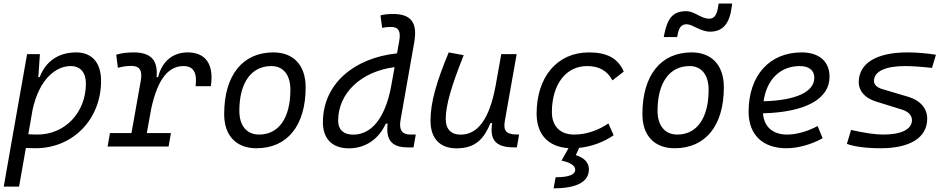

<svg xmlns="http://www.w3.org/2000/svg" viewBox="-20 -821 5313 1076"><path d="M86.9 224.6 125 8.3C143.1 9.3 160.6 9.8 178.7 9.8C388.7 9.8 546.4 -152.3 546.4 -367.7C546.4 -469.7 495.6 -527.3 406.7 -527.3C305.7 -527.3 234.9 -475.1 202.6 -388.7H194.8L203.6 -517.6H131.8L40.5 -1V-0.5C40.5 -0.5 40.5 -0.5 40.5 -0.5L1 224.6ZM138.7 -68.8 162.6 -206.1C199.7 -377 292.5 -450.7 376 -450.7C430.2 -450.7 461.4 -415 461.4 -353C461.4 -189.9 344.2 -66.9 189.5 -66.9C170.9 -66.9 153.8 -67.9 138.7 -68.8Z M583 0H924.8L938 -75.2H802.7L827.1 -210C865.2 -388.7 929.7 -450.7 1008.8 -450.7C1064.5 -450.7 1085.4 -413.6 1076.2 -337.9H1161.6C1179.7 -459.5 1133.8 -527.3 1031.7 -527.3C948.2 -527.3 887.7 -477.1 866.2 -388.7H857.4C866.2 -484.4 825.2 -527.3 729 -527.3C692.9 -527.3 660.2 -523.4 631.3 -514.6L640.6 -440.9C665 -447.8 690.4 -451.7 716.8 -451.7C762.2 -451.7 779.3 -425.8 769 -369.1L716.8 -75.2H596.2Z M1417 9.8C1590.3 9.8 1692.9 -117.2 1692.9 -331.5C1692.9 -455.1 1625.5 -527.3 1511.7 -527.3C1338.9 -527.3 1236.3 -398.4 1236.3 -181.2C1236.3 -61 1303.7 9.8 1417 9.8ZM1432.1 -66.9C1362.8 -66.9 1321.3 -116.2 1321.3 -200.2C1321.3 -357.4 1388.2 -450.7 1500.5 -450.7C1568.4 -450.7 1607.4 -400.9 1607.4 -317.4C1607.4 -159.7 1542 -66.9 1432.1 -66.9Z M1935.1 10.3C2028.8 10.3 2103 -42 2142.1 -128.4H2152.3C2142.1 -40.5 2171.4 4.9 2264.2 4.9H2297.4L2310.1 -66.9H2280.3C2232.4 -66.9 2215.3 -93.8 2224.6 -147.5L2301.3 -583C2320.8 -693.4 2285.2 -742.7 2181.6 -742.7C2158.2 -742.7 2134.8 -740.7 2112.3 -734.9L2121.6 -664.6C2138.2 -668.5 2154.8 -669.9 2171.4 -669.9C2213.9 -669.9 2227.1 -645.5 2217.3 -590.8L2205.1 -522C1963.9 -496.6 1789.6 -350.6 1789.6 -135.3C1789.6 -43 1842.3 10.3 1935.1 10.3ZM2170.9 -331.1C2137.2 -160.2 2063.5 -66.4 1958.5 -66.4C1905.8 -66.4 1875 -94.7 1875 -144C1875 -301.8 2006.3 -420.9 2191.4 -444.8Z M2538.6 10.3C2648.4 10.3 2693.8 -47.4 2728.5 -130.9H2738.3C2723.6 -40 2755.4 4.9 2859.4 4.9H2876.5L2889.2 -66.9L2872.6 -67.4C2815.4 -68.4 2799.3 -89.4 2809.6 -146L2875.5 -517.6H2789.1L2756.8 -336.4V-336.9C2723.1 -157.2 2659.2 -66.4 2561.5 -66.4C2507.8 -66.4 2478 -97.2 2478 -153.8C2478 -231.9 2509.8 -338.9 2578.6 -511.7L2494.6 -527.3C2426.3 -362.3 2392.6 -248 2392.6 -145C2392.6 -45.4 2444.8 10.3 2538.6 10.3Z M3198.2 -66.9C3119.6 -66.9 3073.2 -113.3 3072.8 -192.4C3073.2 -348.1 3151.4 -450.7 3270 -450.7C3335.9 -450.7 3381.3 -426.8 3412.6 -370.6L3475.6 -419.9C3443.8 -493.7 3382.8 -527.3 3280.3 -527.3C3103.5 -527.3 2987.3 -391.1 2987.3 -183.6C2987.3 -67.9 3052.2 2 3166 9.3L3127 79.1C3177.7 89.8 3203.6 107.4 3203.6 130.4C3203.6 158.2 3166 172.4 3093.8 172.4L3082.5 234.4C3212.4 234.4 3280.3 197.8 3280.3 127.9C3280.3 90.8 3255.4 63.5 3207 48.3L3225.6 7.8C3296.9 0.5 3365.2 -25.9 3418.9 -63L3389.6 -129.4C3335.9 -91.8 3266.1 -66.9 3198.2 -66.9Z M3760.7 9.8C3934.1 9.8 4036.6 -117.2 4036.6 -331.5C4036.6 -455.1 3969.2 -527.3 3855.5 -527.3C3682.6 -527.3 3580.1 -398.4 3580.1 -181.2C3580.1 -61 3647.5 9.8 3760.7 9.8ZM3775.9 -66.9C3706.5 -66.9 3665 -116.2 3665 -200.2C3665 -357.4 3731.9 -450.7 3844.2 -450.7C3912.1 -450.7 3951.2 -400.9 3951.2 -317.4C3951.2 -159.7 3885.7 -66.9 3775.9 -66.9ZM3699.7 -613.3H3774.9L3778.8 -632.8C3785.6 -667 3799.8 -685.1 3828.6 -685.1C3861.3 -685.1 3905.3 -643.6 3959.5 -643.6C4031.2 -643.6 4069.3 -689.9 4080.6 -782.2L4083 -801.3H4007.3L4003.4 -777.3C3997.1 -737.3 3981.9 -716.3 3955.6 -716.3C3906.7 -716.3 3874 -758.3 3825.2 -758.3C3747.6 -758.3 3719.7 -713.4 3702.6 -627.9Z M4391.1 -66.9C4310.5 -66.9 4261.2 -110.8 4255.9 -186C4490.7 -191.9 4628.9 -264.6 4628.9 -390.6C4628.9 -476.6 4570.8 -527.3 4472.7 -527.3C4292 -527.3 4175.3 -397.5 4175.3 -194.8C4175.3 -66.4 4253.9 9.8 4386.7 9.8C4452.1 9.8 4527.3 -11.2 4590.3 -46.4L4562 -114.7C4506.3 -84.5 4443.4 -66.9 4391.1 -66.9ZM4259.3 -253.4C4276.4 -375.5 4352.5 -450.7 4462.4 -450.7C4514.2 -450.7 4543.5 -426.3 4543.5 -385.7C4543.5 -305.2 4440.4 -258.8 4259.3 -253.4Z M4916 9.8C5081.5 9.8 5176.3 -50.8 5176.3 -155.8C5176.3 -212.9 5138.2 -257.8 5070.8 -278.3L4924.3 -321.8C4894.5 -330.1 4877.9 -346.7 4877.9 -367.7C4877.9 -420.4 4940.9 -450.7 5051.8 -450.7C5090.3 -450.7 5145.5 -446.8 5203.1 -440.4L5225.1 -514.2C5174.8 -522.5 5116.2 -527.3 5064.9 -527.3C4891.6 -527.3 4792.5 -466.3 4792.5 -359.9C4792.5 -311 4826.7 -272 4888.2 -252.4L5034.2 -207C5070.3 -196.3 5090.8 -174.3 5090.8 -147.9C5090.8 -96.7 5032.2 -66.9 4929.7 -66.9C4884.8 -66.9 4819.3 -76.7 4749.5 -92.8L4726.1 -14.6C4768.1 1 4836.9 9.8 4916 9.8Z"/></svg>

Font: Cascadia Mono NF SemiLight
Style: Italic
Weight: 350
Italic angle: -10°
Monospace: yes
Designer: Aaron Bell
Foundry: Saja Typeworks
Version: Version 2404.023